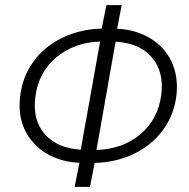

<svg xmlns="http://www.w3.org/2000/svg" viewBox="-20 -731 738 751"><path d="M438 -618.7Q510.7 -615.2 567.4 -581.3Q624 -547.4 650.9 -490Q677.7 -432.6 670.4 -360.8Q662.1 -283.7 618.2 -223.4Q574.2 -163.1 504.2 -129.4Q434.1 -95.7 350.1 -93.8L332 0H272L290.5 -94.2Q235.4 -96.7 189.5 -116.5Q143.6 -136.2 111.8 -171.4Q46.4 -243.2 58.6 -352.1Q66.9 -429.2 110.1 -489.3Q153.3 -549.3 223.9 -583.3Q294.4 -617.2 377.9 -619.1L396 -710.9H456.1ZM610.8 -360.8Q622.1 -450.7 573.7 -506.8Q525.4 -563 432.1 -567.9L357.4 -144.5Q460 -147.5 529.3 -206.1Q598.6 -264.6 610.8 -360.8ZM118.2 -352.1Q106.9 -261.7 155 -206.5Q203.1 -151.4 295.9 -145.5L371.6 -568.4Q271 -565.4 200.7 -507.1Q130.4 -448.7 118.2 -352.1Z"/></svg>

Font: Roboto Light
Style: Italic
Weight: 300
Italic angle: -12°
Designer: Google
Version: Version 2.134; 2016; ttfautohint (v1.6)